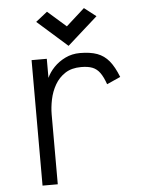

<svg xmlns="http://www.w3.org/2000/svg" viewBox="-58 -896 715 942"><g transform="rotate(-5 300.0 -425.0)"><path d="M113 0V-618H188V-524Q200 -551 223.5 -575.5Q247 -600 280 -616Q313 -632 352 -632Q403 -632 437 -619.5Q471 -607 495 -578Q519 -549 539 -498L472 -468Q459 -505 444 -525.5Q429 -546 407.5 -554.5Q386 -563 352 -563Q305 -563 273.5 -542.5Q242 -522 223 -489Q204 -456 196 -417.5Q188 -379 188 -344V0ZM300 -672 152 -803 209 -848 300 -768 391 -850 449 -805Z"/></g></svg>

Font: Victor Mono
Style: Regular
Weight: 400
Monospace: yes
Designer: Rune Bjørnerås
Version: Version 1.561;gftools[0.9.30]